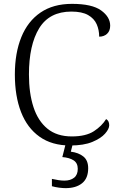

<svg xmlns="http://www.w3.org/2000/svg" viewBox="-20 -744 625 995"><path d="M344 10Q249 10 185 -35.5Q121 -81 89 -163.5Q57 -246 57 -358Q57 -469 90.5 -551.5Q124 -634 190 -679Q256 -724 353 -724Q457 -724 504 -690Q551 -656 551 -611Q551 -584 535 -569Q519 -554 494 -554Q494 -589 481 -618.5Q468 -648 436.5 -666Q405 -684 350 -684Q236 -684 183 -597.5Q130 -511 130 -358Q130 -261 153.5 -189Q177 -117 226 -77Q275 -37 352 -37Q425 -37 466.5 -64Q508 -91 530 -127Q546 -118 546 -95Q546 -76 524.5 -51.5Q503 -27 458.5 -8.5Q414 10 344 10ZM320 231Q305 231 286 228.5Q267 226 249 221V183Q267 187 283 189.5Q299 192 314 192Q345 192 364 177Q383 162 383 131Q383 101 361.5 87Q340 73 303 70L323 -9H360L347 42Q387 47 412 67Q437 87 437 128Q437 180 405.5 205.5Q374 231 320 231Z"/></svg>

Font: Noto Serif Sinhala Light
Style: Regular
Weight: 300
Designer: Jelle Bosma - Monotype Design Team
Foundry: Monotype Imaging Inc.
Version: Version 2.007; ttfautohint (v1.8.4.7-5d5b)